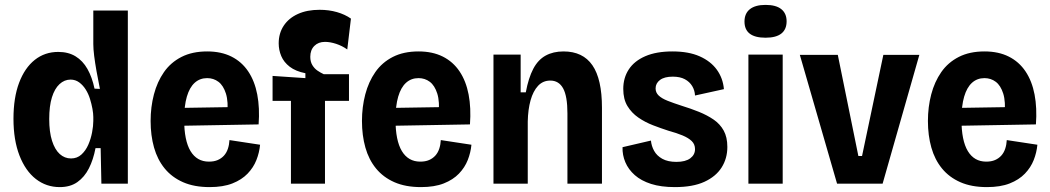

<svg xmlns="http://www.w3.org/2000/svg" viewBox="-20 -750 4287 784"><path d="M224 14Q169 14 126.5 -19Q84 -52 59.5 -115Q35 -178 35 -265Q35 -351 58 -412Q81 -473 122 -505.5Q163 -538 218 -538Q259 -538 288.5 -520Q318 -502 337 -468.5Q356 -435 366 -388L388 -387Q380 -426 374 -460Q368 -494 364.5 -522Q361 -550 361 -570V-707H502V-262V0H394L391 -145H370Q361 -98 343 -62.5Q325 -27 296 -6.5Q267 14 224 14ZM270 -103Q295 -103 312.5 -119Q330 -135 340.5 -159Q351 -183 356 -209.5Q361 -236 361 -256V-272Q361 -286 357.5 -305.5Q354 -325 347.5 -346Q341 -367 330 -384.5Q319 -402 303.5 -413.5Q288 -425 268 -425Q243 -425 223 -406.5Q203 -388 192 -352.5Q181 -317 181 -264Q181 -211 192.5 -175Q204 -139 224 -121Q244 -103 270 -103Z M836 14Q773 14 727.5 -6Q682 -26 652.5 -62Q623 -98 609 -147.5Q595 -197 595 -256Q595 -313 608.5 -364.5Q622 -416 649.5 -455.5Q677 -495 721 -517.5Q765 -540 826 -540Q883 -540 925 -519Q967 -498 993.5 -458.5Q1020 -419 1030.5 -364Q1041 -309 1036 -242L695 -236V-309L942 -313L908 -280Q913 -335 902.5 -368Q892 -401 872 -416Q852 -431 826 -431Q796 -431 775 -412Q754 -393 743 -355.5Q732 -318 732 -262Q732 -176 758 -133Q784 -90 833 -90Q854 -90 869 -96.5Q884 -103 894.5 -114.5Q905 -126 910.5 -142.5Q916 -159 917 -178L1042 -159Q1039 -127 1027 -96.5Q1015 -66 991 -41Q967 -16 929 -1Q891 14 836 14Z M1168 0V-338H1093V-440L1227 -431V-451Q1187 -459 1163 -477.5Q1139 -496 1128.5 -521Q1118 -546 1118 -573Q1118 -614 1138.5 -645Q1159 -676 1196.5 -693Q1234 -710 1285 -710Q1323 -710 1356 -700.5Q1389 -691 1413 -674L1398 -548Q1377 -563 1352.5 -571Q1328 -579 1307 -579Q1280 -579 1263.5 -562.5Q1247 -546 1247 -518Q1247 -498 1255.5 -484Q1264 -470 1276.5 -461.5Q1289 -453 1302 -447H1405V-338H1307V0Z M1699 14Q1636 14 1590.5 -6Q1545 -26 1515.5 -62Q1486 -98 1472 -147.5Q1458 -197 1458 -256Q1458 -313 1471.5 -364.5Q1485 -416 1512.5 -455.5Q1540 -495 1584 -517.5Q1628 -540 1689 -540Q1746 -540 1788 -519Q1830 -498 1856.5 -458.5Q1883 -419 1893.5 -364Q1904 -309 1899 -242L1558 -236V-309L1805 -313L1771 -280Q1776 -335 1765.5 -368Q1755 -401 1735 -416Q1715 -431 1689 -431Q1659 -431 1638 -412Q1617 -393 1606 -355.5Q1595 -318 1595 -262Q1595 -176 1621 -133Q1647 -90 1696 -90Q1717 -90 1732 -96.5Q1747 -103 1757.5 -114.5Q1768 -126 1773.5 -142.5Q1779 -159 1780 -178L1905 -159Q1902 -127 1890 -96.5Q1878 -66 1854 -41Q1830 -16 1792 -1Q1754 14 1699 14Z M1995 0V-328V-527H2106V-373H2127Q2138 -432 2157.5 -469Q2177 -506 2208 -523Q2239 -540 2281 -540Q2360 -540 2399 -483.5Q2438 -427 2438 -310V0H2297V-287Q2297 -357 2279.5 -389Q2262 -421 2227 -421Q2197 -421 2177 -399.5Q2157 -378 2146.5 -340.5Q2136 -303 2135 -254V0Z M2736 14Q2679 14 2638.5 1Q2598 -12 2572 -35Q2546 -58 2533.5 -87.5Q2521 -117 2522 -149L2638 -176Q2640 -154 2651 -134Q2662 -114 2684.5 -101.5Q2707 -89 2742 -89Q2779 -89 2798.5 -103.5Q2818 -118 2818 -141Q2818 -161 2804.5 -174Q2791 -187 2767 -197Q2743 -207 2710 -216Q2679 -226 2646.5 -238.5Q2614 -251 2586.5 -270Q2559 -289 2542 -317Q2525 -345 2525 -387Q2525 -432 2547.5 -466.5Q2570 -501 2615 -520.5Q2660 -540 2726 -540Q2792 -540 2837 -520Q2882 -500 2907 -465.5Q2932 -431 2936 -386L2818 -360Q2817 -381 2806.5 -398.5Q2796 -416 2776.5 -426.5Q2757 -437 2727 -437Q2693 -437 2675 -423.5Q2657 -410 2657 -389Q2657 -372 2669.5 -360Q2682 -348 2706 -338.5Q2730 -329 2764 -318Q2800 -307 2833.5 -293.5Q2867 -280 2893.5 -262Q2920 -244 2935 -217Q2950 -190 2950 -150Q2950 -103 2926.5 -66Q2903 -29 2856 -7.5Q2809 14 2736 14Z M3036 0V-527H3176V0ZM3106 -596Q3063 -596 3041.5 -612.5Q3020 -629 3020 -662Q3020 -695 3042 -712.5Q3064 -730 3106 -730Q3149 -730 3170.5 -712.5Q3192 -695 3192 -663Q3192 -630 3170.5 -613Q3149 -596 3106 -596Z M3398 0 3246 -526H3401L3485 -113H3500L3587 -526H3734L3584 0Z M4010 14Q3947 14 3901.5 -6Q3856 -26 3826.5 -62Q3797 -98 3783 -147.5Q3769 -197 3769 -256Q3769 -313 3782.5 -364.5Q3796 -416 3823.5 -455.5Q3851 -495 3895 -517.5Q3939 -540 4000 -540Q4057 -540 4099 -519Q4141 -498 4167.5 -458.5Q4194 -419 4204.5 -364Q4215 -309 4210 -242L3869 -236V-309L4116 -313L4082 -280Q4087 -335 4076.5 -368Q4066 -401 4046 -416Q4026 -431 4000 -431Q3970 -431 3949 -412Q3928 -393 3917 -355.5Q3906 -318 3906 -262Q3906 -176 3932 -133Q3958 -90 4007 -90Q4028 -90 4043 -96.5Q4058 -103 4068.5 -114.5Q4079 -126 4084.5 -142.5Q4090 -159 4091 -178L4216 -159Q4213 -127 4201 -96.5Q4189 -66 4165 -41Q4141 -16 4103 -1Q4065 14 4010 14Z"/></svg>

Font: Bricolage Grotesque SemiCondensed
Style: Bold
Weight: 700
Width: 4
Designer: Mathieu Triay
Foundry: Atelier Triay
Version: Version 1.001;gftools[0.9.33.dev8+g029e19f]